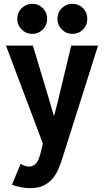

<svg xmlns="http://www.w3.org/2000/svg" viewBox="-20 -771 543 1004"><path d="M137.2 212.9Q112.8 212.9 86.2 207.3Q59.6 201.7 42.5 194.8L87.9 85.9Q97.2 91.8 109.1 95.9Q121.1 100.1 130.9 100.1Q151.4 100.1 163.8 88.1Q176.3 76.2 182.4 59.8Q188.5 43.5 191.9 30.3L212.9 -56.2L219.7 21L11.2 -532.7H151.9L238.8 -244.1L260.7 -168H263.7L283.2 -244.1L352.5 -532.7H492.7L304.7 61Q297.4 83.5 286.6 109.9Q275.9 136.2 257.6 159.7Q239.3 183.1 210.4 198Q181.6 212.9 137.2 212.9ZM358.4 -593.8Q326.2 -593.8 303.2 -616.7Q280.3 -639.6 280.3 -672.4Q280.3 -705.6 303.2 -728.3Q326.2 -751 358.4 -751Q391.6 -751 414.1 -728.3Q436.5 -705.6 436.5 -672.4Q436.5 -639.6 414.1 -616.7Q391.6 -593.8 358.4 -593.8ZM148.4 -593.8Q116.2 -593.8 93.3 -616.7Q70.3 -639.6 70.3 -672.4Q70.3 -705.6 93.3 -728.3Q116.2 -751 148.4 -751Q181.6 -751 204.1 -728.3Q226.6 -705.6 226.6 -672.4Q226.6 -639.6 204.1 -616.7Q181.6 -593.8 148.4 -593.8Z"/></svg>

Font: Reddit Sans Condensed
Style: Bold
Weight: 700
Designer: Stephen Hutchings
Foundry: Reddit
Version: Version 1.014